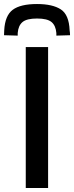

<svg xmlns="http://www.w3.org/2000/svg" viewBox="-62 -934 368 954"><path d="M66 0V-700H177V0ZM122 -914Q199 -914 240 -887.5Q281 -861 284 -783Q285 -777 285.5 -771Q286 -765 286 -759L218 -757Q218 -761 218 -764Q218 -767 218 -770Q215 -807 194 -824.5Q173 -842 122 -842Q71 -842 50 -824.5Q29 -807 26 -770Q26 -762 26 -757L-42 -759Q-42 -765 -41.5 -771.5Q-41 -778 -41 -784Q-37 -857 1.5 -885.5Q40 -914 122 -914Z"/></svg>

Font: Georama Medium
Style: Regular
Weight: 500
Designer: Jean-Baptiste Levee
Foundry: Production Type
Version: Version 1.000